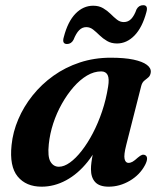

<svg xmlns="http://www.w3.org/2000/svg" viewBox="-20 -690 616 722"><path d="M455 -146Q445 -107 448.5 -92.2Q452 -77.5 463 -77.5Q471 -77.5 478.8 -82Q486.5 -86.5 498.5 -97.5Q508 -105.5 514 -107.5Q520 -109.5 526 -106.5Q533 -103 533 -93.5Q533 -84 525.5 -69.5Q506 -32.5 468 -10.2Q430 12 388.5 12Q354 12 338 -5.2Q322 -22.5 322 -54Q322 -65.5 323.8 -79.2Q325.5 -93 329.2 -111.5Q333 -130 340 -155Q347 -180 357.5 -214.5L368 -190Q345.5 -126.5 309.2 -81.2Q273 -36 228.5 -12Q184 12 136.5 12Q78 12 46.5 -26.2Q15 -64.5 23.5 -144.5Q28.5 -194 48.8 -241.5Q69 -289 102.5 -331Q136 -373 180.8 -405Q225.5 -437 280 -455Q334.5 -473 396 -473Q448 -473 482 -465.8Q516 -458.5 532.2 -446.2Q548.5 -434 547 -418.5Q545.5 -405.5 538 -399.2Q530.5 -393 522.5 -386.5Q514.5 -380 511 -366.5ZM163.5 -148Q158.5 -101 169.8 -82Q181 -63 201.5 -63Q221 -63 243 -78.8Q265 -94.5 287.2 -123Q309.5 -151.5 329.2 -189.2Q349 -227 364 -271.5Q379 -316 386.5 -364Q391.5 -394 384.8 -407.8Q378 -421.5 360.5 -421.5Q333.5 -421.5 307 -405.8Q280.5 -390 256.5 -362.5Q232.5 -335 212.8 -300Q193 -265 180.2 -226Q167.5 -187 163.5 -148ZM420 -526.5Q398.5 -526.5 382.8 -535.8Q367 -545 354.5 -557.2Q342 -569.5 330.2 -578.8Q318.5 -588 304.5 -588Q289 -588 277.5 -576.2Q266 -564.5 256.5 -540.5Q248 -524.5 232 -524.5Q212 -524.5 220 -551Q235 -609 264 -638.8Q293 -668.5 330.5 -668.5Q352 -668.5 367.8 -659.2Q383.5 -650 395.8 -637.8Q408 -625.5 419.8 -616.2Q431.5 -607 445.5 -607Q462 -607 473.5 -619Q485 -631 493.5 -655Q502 -670.5 518.5 -670.5Q538 -670.5 530.5 -644.5Q515 -586.5 485.8 -556.5Q456.5 -526.5 420 -526.5Z"/></svg>

Font: Fraunces SemiBold
Style: Italic
Weight: 600
Italic angle: -16°
Version: Version 1.000;[b76b70a41]